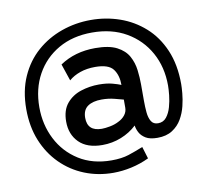

<svg xmlns="http://www.w3.org/2000/svg" viewBox="-82 -694 1012 931"><g transform="rotate(-10 424.0 -228.5)"><path d="M423 -603Q497 -603 564.5 -579.5Q632 -556 685.5 -508.5Q739 -461 770 -389Q801 -317 801 -221Q801 -205 798.5 -176Q796 -147 788 -114Q780 -81 763 -51.5Q746 -22 716.5 -3Q687 16 643 16Q606 16 585.5 3.5Q565 -9 555.5 -27Q546 -45 544 -62Q511 -31 467 -13.5Q423 4 374 4Q299 4 259.5 -35.5Q220 -75 220 -138Q220 -194 247.5 -227Q275 -260 318 -274Q361 -288 407 -288Q446 -288 473.5 -280.5Q501 -273 515 -267Q515 -315 492.5 -345Q470 -375 404 -375Q363 -375 330 -363.5Q297 -352 274 -332L246 -415Q320 -465 420 -465Q488 -465 526.5 -445Q565 -425 582.5 -393Q600 -361 604.5 -324Q609 -287 609 -254V-172Q609 -142 611.5 -115Q614 -88 624.5 -70.5Q635 -53 658 -53Q684 -53 699.5 -72.5Q715 -92 723 -120.5Q731 -149 734 -177.5Q737 -206 737 -225Q737 -316 697.5 -387.5Q658 -459 586.5 -500.5Q515 -542 418 -542Q323 -542 252.5 -501.5Q182 -461 143 -390.5Q104 -320 104 -229Q104 -143 140.5 -71.5Q177 0 244.5 42.5Q312 85 405 85Q455 85 490 73.5Q525 62 562 47L580 106Q538 126 492.5 136Q447 146 403 146Q328 146 262 119.5Q196 93 146 43Q96 -7 68 -76Q40 -145 40 -231Q40 -321 71 -390.5Q102 -460 155.5 -507Q209 -554 278 -578.5Q347 -603 423 -603ZM468 -93Q489 -103 501.5 -119Q514 -135 514 -155V-195Q499 -199 470 -206.5Q441 -214 408 -214Q364 -214 339 -196.5Q314 -179 314 -140Q314 -74 385 -74Q401 -74 425 -78.5Q449 -83 468 -93Z"/></g></svg>

Font: Raleway ExtraBold
Style: Regular
Weight: 800
Designer: Matt McInerney, Pablo Impallari, Rodrigo Fuenzalida
Foundry: Matt McInerney, Pablo Impallari, Rodrigo Fuenzalida
Version: Version 4.026